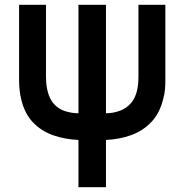

<svg xmlns="http://www.w3.org/2000/svg" viewBox="-20 -560 773 805"><path d="M309 225V26.7Q251.4 24.3 202 6.8Q152.6 -10.8 117.7 -47.5Q82.8 -84.2 69 -143.7Q63.8 -164.2 61.9 -185.8Q60 -207.3 60 -221.3V-540H172.8V-240.8Q172.8 -231.8 173.7 -214.8Q174.5 -197.8 179.5 -178Q188.5 -142.5 207.6 -122.5Q226.7 -102.4 252.8 -94Q278.9 -85.5 309 -85V-540H424.3V-85Q455.7 -85.5 482.8 -95.6Q510 -105.8 529.1 -127.5Q548.2 -149.2 555.5 -184.7Q559.2 -202.3 559.9 -218.1Q560.5 -233.8 560.5 -240.8V-540H673.3V-221.3Q673.3 -204 671.7 -185Q670.1 -165.9 664.3 -145.3Q649.8 -85.8 614.9 -48.8Q579.9 -11.7 530.7 6.3Q481.4 24.3 424.3 26.7V225Z"/></svg>

Font: Manrope ExtraLight
Style: Regular
Weight: 200
Designer: Mikhail Sharanda
Foundry: Mikhail Sharanda
Version: Version 4.505